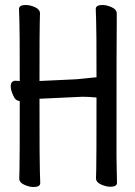

<svg xmlns="http://www.w3.org/2000/svg" viewBox="-20 -731 540 768"><path d="M114 17Q97 17 77 8Q57 -1 57 -17Q57 -29 58 -55Q59 -81 59 -327Q41 -328 33 -349Q23 -370 23 -385Q23 -408 42 -408L59 -407Q59 -621 57.5 -649.5Q56 -678 56 -695Q56 -711 83 -711Q101 -711 120.5 -702Q140 -693 140 -677Q140 -665 139 -639.5Q138 -614 138 -407L286 -414L366 -422Q366 -621 364.5 -649.5Q363 -678 363 -695Q363 -711 390 -711Q407 -711 427 -702Q447 -693 447 -677V-640Q446 -614 446 -106Q446 -75 447 -46Q448 -17 448 0Q448 16 421 16Q405 16 384.5 7Q364 -2 364 -18Q364 -30 365 -56Q366 -82 366 -341Q334 -344 310 -344L138 -336Q138 -74 139.5 -45Q141 -16 141 1Q141 17 114 17Z"/></svg>

Font: LXGW WenKai Mono TC
Style: Bold
Weight: 700
Designer: LXGW / Fontworks Inc.
Foundry: LXGW / Fontworks Inc.
Version: Version 1.330